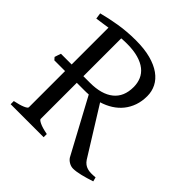

<svg xmlns="http://www.w3.org/2000/svg" viewBox="-171 -763 904 904"><g transform="rotate(45 280.5 -311.5)"><path d="M210.9 -588.9Q192.4 -588.9 173.3 -587.4V-335.4H216.8Q293.9 -335.4 335.4 -368.7Q377 -401.9 377 -466.8Q377 -493.7 367.4 -516.1Q357.9 -538.6 337.6 -554.7Q317.4 -570.8 285.9 -579.8Q254.4 -588.9 210.9 -588.9ZM24.4 0V-21Q57.6 -27.8 76.4 -35.9Q95.2 -43.9 95.2 -50.8V-291.5H23.9L13.2 -303.7Q15.6 -311 18.3 -319.3Q21 -327.6 23.9 -335.4H95.2V-580.6Q78.1 -578.1 60.3 -575.4Q42.5 -572.8 24.4 -570.3L20 -600.6Q43 -606.4 66.4 -611.6Q89.8 -616.7 115.2 -620.8Q140.6 -625 168.7 -627.4Q196.8 -629.9 229 -629.9Q285.6 -629.9 327.6 -618.7Q369.6 -607.4 397.5 -587.4Q425.3 -567.4 439 -540.3Q452.6 -513.2 452.6 -481.9Q452.6 -447.3 442.6 -418.7Q432.6 -390.1 414.6 -367.7Q396.5 -345.2 371.3 -329.3Q346.2 -313.5 315.9 -304.2L462.9 -67.9Q470.2 -57.1 478.8 -50.8Q487.3 -44.4 497.8 -41.3Q508.3 -38.1 521.2 -37.8Q534.2 -37.6 550.8 -39.1L556.2 -18.1Q523.9 -7.3 494.9 -0.2Q465.8 6.8 446.8 6.8Q432.6 6.8 419.2 -1Q405.8 -8.8 398.9 -20L252 -292.5Q245.1 -292 238.5 -291.7Q231.9 -291.5 225.1 -291.5H173.3V-50.8Q173.3 -44.9 190.9 -36.4Q208.5 -27.8 244.1 -21V0Z"/></g></svg>

Font: Noto Serif Devanagari
Style: Regular
Weight: 400
Designer: Monotype Design Team
Foundry: Monotype Imaging Inc.
Version: Version 1.01